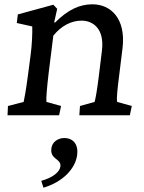

<svg xmlns="http://www.w3.org/2000/svg" viewBox="-20 -536 672 893"><path d="M15 0H255L264 -43L196 -62C194 -78 198 -124 206 -194L228 -370C263 -414 310 -440 359 -440C412 -440 467 -403 454 -300L439 -177C431 -114 425 -80 420 -62L352 -43L349 0H584L593 -43L525 -62C521 -76 527 -128 534 -183L550 -313C566 -450 495 -516 410 -516C350 -516 296 -491 236 -431L232 -432L246 -495L228 -514L63 -469L58 -429L130 -413C131 -382 129 -328 122 -277L110 -186C100 -110 93 -76 90 -62L17 -43ZM172 305 182 337C271 311 331 249 339 184C345 135 320 106 279 106C248 106 222 126 219 154C212 207 265 200 261 238C258 263 227 290 172 305Z"/></svg>

Font: TPK Tissa Web Medium
Style: Italic
Weight: 500
Italic angle: -7°
Designer: Jacques Le Bailly, Suppakit Chalermlarp | Katatrad Co.,Ltd.
Foundry: Jacques Le Bailly, Cadson Demak Co.,Ltd.
Version: Version 5.000;Glyphs 3.1.2 (3151)